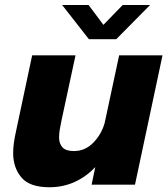

<svg xmlns="http://www.w3.org/2000/svg" viewBox="-20 -758 687 788"><path d="M183 10.5Q101.5 10.5 67.8 -29.8Q34 -70 34 -130Q34 -150 37 -171.8Q40 -193.5 46 -220.5L112 -531H290L233 -266.5Q228 -243.5 225.2 -225.8Q222.5 -208 222.5 -193.5Q222.5 -168.5 236.5 -153.2Q250.5 -138 283.5 -138Q329 -138 362.5 -172Q396 -206 409.5 -253L469 -531H647L534 0H356L371 -72.5Q335 -33.5 287 -11.5Q239 10.5 183 10.5ZM235 -737.5H343.5L404.5 -656L483.5 -737.5H596L457 -597H345Z"/></svg>

Font: Epilogue ExtraBold
Style: Italic
Weight: 800
Italic angle: -12°
Designer: Tyler Finck
Foundry: Etcetera Type Co
Version: Version 2.111; ttfautohint (v1.8.3)